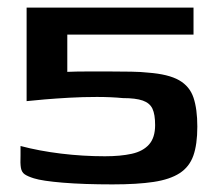

<svg xmlns="http://www.w3.org/2000/svg" viewBox="-20 -480 572 505"><path d="M499 -147Q499 -100 488.5 -70.5Q478 -41 452.5 -24.5Q427 -8 384 -1.5Q341 5 276 5Q200 5 145.5 0.5Q91 -4 69 -11Q53 -16 45 -21.5Q37 -27 35 -38.5Q33 -50 34 -72V-96Q83 -83 140.5 -76Q198 -69 256 -69Q297 -69 326.5 -75.5Q356 -82 372 -100Q388 -118 388 -151Q388 -179 381 -194Q374 -209 355.5 -215.5Q337 -222 303 -222Q272 -225 235 -225Q198 -225 162.5 -223Q127 -221 97.5 -218.5Q68 -216 50 -214V-460H489V-389H157V-291Q179 -292 209 -292Q239 -292 269 -292Q299 -292 325.5 -291.5Q352 -291 369 -289Q423 -285 451 -269Q479 -253 489 -223Q499 -193 499 -147Z"/></svg>

Font: Genos SemiBold
Style: Regular
Weight: 600
Designer: Robert E. Leuschke
Foundry: Robert E. Leuschke
Version: Version 1.010